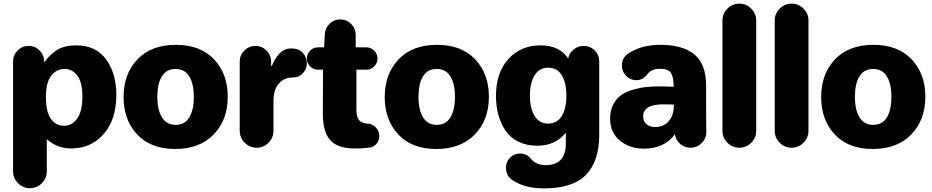

<svg xmlns="http://www.w3.org/2000/svg" viewBox="-20 -806 5138 1058"><path d="M52 138V-468Q52 -503 77 -528Q102 -553 137 -553Q173 -553 198 -528Q223 -503 223 -468V-462Q256 -507 296 -531.5Q336 -556 401 -556Q508 -556 564.5 -479Q621 -402 621 -283Q621 -147 551.5 -67.5Q482 12 372 12Q295 12 238 -39V138Q238 176 210.5 203.5Q183 231 145 231Q107 231 79.5 203.5Q52 176 52 138ZM333 -113Q377 -113 405.5 -153Q434 -193 434 -273Q434 -352 406.5 -389Q379 -426 337 -426Q290 -426 261.5 -388Q233 -350 233 -273Q233 -189 260.5 -151Q288 -113 333 -113Z M945 15Q811 15 736 -65Q661 -145 661 -271Q661 -399 737.5 -479Q814 -559 949 -559Q1084 -559 1159.5 -479Q1235 -399 1235 -273Q1235 -145 1157.5 -65Q1080 15 945 15ZM947 -426Q897 -426 872 -385.5Q847 -345 847 -273Q847 -200 872.5 -159Q898 -118 948 -118Q998 -118 1023 -159Q1048 -200 1048 -272Q1048 -344 1023 -385Q998 -426 947 -426Z M1301 -85V-467Q1301 -502 1326.5 -527.5Q1352 -553 1387 -553Q1423 -553 1448.5 -527.5Q1474 -502 1474 -467V-443H1478Q1504 -507 1545 -530Q1562 -539 1584 -539Q1629 -539 1650 -513.5Q1671 -488 1671 -458Q1671 -427 1649.5 -403Q1628 -379 1593 -379Q1544 -379 1514 -343Q1487 -310 1487 -249V-85Q1487 -47 1459.5 -19.5Q1432 8 1394 8Q1356 8 1328.5 -19.5Q1301 -47 1301 -85Z M1934 12Q1838 12 1798 -35.5Q1758 -83 1759 -183L1760 -422H1732Q1707 -422 1689 -440Q1671 -458 1671 -483Q1671 -509 1689 -527Q1707 -545 1732 -545H1766L1770 -619Q1772 -652 1796.5 -675.5Q1821 -699 1855 -699Q1890 -699 1915 -674Q1940 -649 1940 -614V-545H1999Q2024 -545 2042 -527Q2060 -509 2060 -484Q2060 -458 2042 -440Q2024 -422 1999 -422H1944V-199Q1944 -158 1961.5 -141Q1979 -124 2015 -124Q2038 -119 2054 -100.5Q2070 -82 2070 -57Q2070 -14 2029 5Q1989 12 1934 12Z M2384 15Q2250 15 2175 -65Q2100 -145 2100 -271Q2100 -399 2176.5 -479Q2253 -559 2388 -559Q2523 -559 2598.5 -479Q2674 -399 2674 -273Q2674 -145 2596.5 -65Q2519 15 2384 15ZM2386 -426Q2336 -426 2311 -385.5Q2286 -345 2286 -273Q2286 -200 2311.5 -159Q2337 -118 2387 -118Q2437 -118 2462 -159Q2487 -200 2487 -272Q2487 -344 2462 -385Q2437 -426 2386 -426Z M2977 232Q2867 232 2799 183Q2768 160 2768 118Q2768 86 2790.5 63Q2813 40 2845 40Q2882 40 2905 68Q2934 104 2987 104Q3098 104 3098 -15V-75Q3041 -3 2940 -3Q2881 -3 2836 -25.5Q2791 -48 2765 -87Q2739 -126 2726 -174Q2713 -222 2713 -278Q2713 -405 2781 -480.5Q2849 -556 2960 -556Q3062 -556 3111 -484Q3116 -513 3140.5 -533Q3165 -553 3196 -553Q3232 -553 3257 -528Q3282 -503 3282 -468V-64Q3282 82 3209.5 157Q3137 232 2977 232ZM2926 -167Q2952 -125 3001 -125Q3050 -125 3075.5 -166.5Q3101 -208 3101 -279Q3101 -350 3075.5 -391.5Q3050 -433 3001 -433Q2952 -433 2926 -391Q2900 -349 2900 -279Q2900 -209 2926 -167Z M3528 13Q3449 13 3395.5 -31.5Q3342 -76 3342 -153Q3342 -198 3360 -231.5Q3378 -265 3405 -283.5Q3432 -302 3472 -313Q3512 -324 3546.5 -327Q3581 -330 3624 -330Q3635 -330 3658 -329Q3681 -328 3692 -328Q3692 -379 3678 -403Q3664 -427 3616 -427Q3570 -427 3548 -398Q3523 -364 3487 -364Q3454 -364 3430.5 -387.5Q3407 -411 3407 -445Q3407 -487 3442 -511Q3514 -559 3618 -559Q3742 -559 3806.5 -506Q3871 -453 3871 -332Q3871 -110 3872 -81Q3873 -45 3847.5 -18.5Q3822 8 3785 8Q3752 8 3728 -13Q3704 -34 3699 -66Q3641 13 3528 13ZM3589 -106Q3638 -106 3665.5 -139Q3693 -172 3693 -222V-230Q3683 -230 3663.5 -230.5Q3644 -231 3634 -231Q3524 -231 3524 -164Q3524 -137 3542.5 -121.5Q3561 -106 3589 -106Z M3961 -85V-693Q3961 -731 3988.5 -758.5Q4016 -786 4054 -786Q4092 -786 4119.5 -758.5Q4147 -731 4147 -693V-85Q4147 -47 4119.5 -19.5Q4092 8 4054 8Q4016 8 3988.5 -19.5Q3961 -47 3961 -85Z M4249 -85V-693Q4249 -731 4276.5 -758.5Q4304 -786 4342 -786Q4380 -786 4407.5 -758.5Q4435 -731 4435 -693V-85Q4435 -47 4407.5 -19.5Q4380 8 4342 8Q4304 8 4276.5 -19.5Q4249 -47 4249 -85Z M4789 15Q4655 15 4580 -65Q4505 -145 4505 -271Q4505 -399 4581.5 -479Q4658 -559 4793 -559Q4928 -559 5003.5 -479Q5079 -399 5079 -273Q5079 -145 5001.5 -65Q4924 15 4789 15ZM4791 -426Q4741 -426 4716 -385.5Q4691 -345 4691 -273Q4691 -200 4716.5 -159Q4742 -118 4792 -118Q4842 -118 4867 -159Q4892 -200 4892 -272Q4892 -344 4867 -385Q4842 -426 4791 -426Z"/></svg>

Font: Jellee Roman
Style: Regular
Weight: 400
Designer: Alfredo Marco Pradil
Foundry: Alfredo Marco Pradil
Version: Version 1.016;PS 001.016;hotconv 1.0.88;makeotf.lib2.5.64775